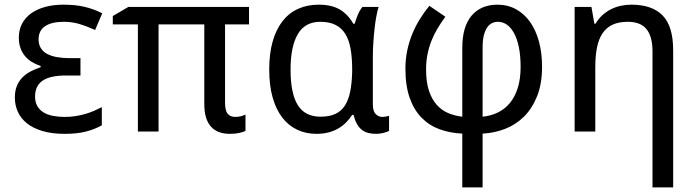

<svg xmlns="http://www.w3.org/2000/svg" viewBox="-20 -566 2996 826"><path d="M326.2 -315.9V-241.2H263.2Q195.8 -241.2 163.3 -219Q130.9 -196.8 130.9 -150.9Q130.9 -126 140.9 -109.1Q150.9 -92.3 168 -82Q185.1 -71.8 208.5 -67.4Q231.9 -63 258.8 -63Q283.7 -63 306.2 -66.7Q328.6 -70.3 348.4 -76.2Q368.2 -82 385.5 -89.6Q402.8 -97.2 418 -105V-26.9Q389.2 -10.3 350.6 -0.2Q312 9.8 258.8 9.8Q203.6 9.8 163.1 -2.2Q122.6 -14.2 96.2 -35.2Q69.8 -56.2 56.9 -84.7Q43.9 -113.3 43.9 -146Q43.9 -176.3 53.2 -197.8Q62.5 -219.2 77.9 -234.4Q93.3 -249.5 113.3 -259.5Q133.3 -269.5 154.8 -276.9V-282.2Q133.8 -289.1 116.7 -299.6Q99.6 -310.1 87.2 -325.2Q74.7 -340.3 67.9 -359.9Q61 -379.4 61 -403.8Q61 -438 75.2 -464.6Q89.4 -491.2 115 -509.3Q140.6 -527.3 175.8 -536.6Q210.9 -545.9 252.9 -545.9Q278.8 -545.9 300.8 -543.7Q322.8 -541.5 342.8 -536.9Q362.8 -532.2 381.6 -525.4Q400.4 -518.6 419.9 -508.8L389.2 -437Q352.5 -453.6 321 -462.9Q289.6 -472.2 254.9 -472.2Q202.1 -472.2 174.1 -453.4Q146 -434.6 146 -397Q146 -375 155.5 -359.4Q165 -343.8 182.6 -334.2Q200.2 -324.7 224.6 -320.3Q249 -315.9 278.8 -315.9Z M992.2 -63Q1005.9 -63 1017.3 -66.2Q1028.8 -69.3 1036.1 -73.2V-2.9Q1028.8 1.5 1010.7 5.6Q992.7 9.8 969.2 9.8Q914.1 9.8 886.5 -22.5Q858.9 -54.7 858.9 -118.2V-460.9H662.1V0H573.2V-460.9H465.3V-497.1L532.2 -536.1H1051.3V-460.9H948.2V-124Q948.2 -89.8 959.7 -76.4Q971.2 -63 992.2 -63Z M1358.9 -64Q1396 -64 1421.6 -75.4Q1447.3 -86.9 1463.1 -110.8Q1479 -134.8 1486.6 -171.9Q1494.1 -209 1495.1 -259.8V-267.1Q1495.1 -316.4 1488.5 -354.7Q1481.9 -393.1 1466.1 -419.2Q1450.2 -445.3 1423.8 -458.7Q1397.5 -472.2 1357.9 -472.2Q1292 -472.2 1261 -418.9Q1230 -365.7 1230 -266.1Q1230 -164.1 1261 -114Q1292 -64 1358.9 -64ZM1341.8 9.8Q1296.4 9.8 1258.8 -7.8Q1221.2 -25.4 1194.3 -60.3Q1167.5 -95.2 1152.8 -147Q1138.2 -198.7 1138.2 -267.1Q1138.2 -335.9 1153.1 -387.9Q1168 -439.9 1195.6 -475.1Q1223.1 -510.3 1262.7 -528.1Q1302.2 -545.9 1351.1 -545.9Q1405.8 -545.9 1440.9 -525.6Q1476.1 -505.4 1500 -463.9H1505.9Q1510.7 -481 1518.8 -501Q1526.9 -521 1539.1 -536.1H1608.9Q1603.5 -520 1598.9 -494.6Q1594.2 -469.2 1591.1 -439.7Q1587.9 -410.2 1585.9 -379.4Q1584 -348.6 1584 -321.8V-117.2Q1584 -87.9 1596.2 -75.4Q1608.4 -63 1625 -63Q1631.8 -63 1640.9 -64.7Q1649.9 -66.4 1653.8 -67.9V-2.9Q1646.5 1.5 1630.6 5.6Q1614.7 9.8 1598.1 9.8Q1579.6 9.8 1564.2 5.9Q1548.8 2 1536.6 -7.6Q1524.4 -17.1 1515.6 -32.7Q1506.8 -48.3 1501 -71.8H1495.1Q1484.4 -55.2 1470 -40.3Q1455.6 -25.4 1436.8 -14.2Q1418 -2.9 1394.5 3.4Q1371.1 9.8 1341.8 9.8Z M1968.8 240.2V8.8Q1915.5 6.3 1870.8 -10Q1826.2 -26.4 1793.5 -59.8Q1760.7 -93.3 1742.4 -145.3Q1724.1 -197.3 1724.1 -271Q1724.1 -311.5 1731.9 -348.6Q1739.7 -385.7 1753.4 -419.4Q1767.1 -453.1 1786.1 -483.6Q1805.2 -514.2 1827.1 -541L1896 -494.1Q1877.9 -469.2 1862.5 -443.8Q1847.2 -418.5 1836.2 -390.6Q1825.2 -362.8 1819.1 -332.3Q1813 -301.8 1813 -267.1Q1813 -212.9 1825.4 -175.5Q1837.9 -138.2 1859.4 -114.5Q1880.9 -90.8 1909.2 -79.1Q1937.5 -67.4 1968.8 -64V-359.9Q1968.8 -451.7 2009 -498.8Q2049.3 -545.9 2120.1 -545.9Q2164.1 -545.9 2199.7 -526.4Q2235.4 -506.8 2260.3 -471.7Q2285.2 -436.5 2298.6 -387.5Q2312 -338.4 2312 -278.8Q2312 -206.1 2291 -153.1Q2270 -100.1 2234.9 -64.9Q2199.7 -29.8 2153.3 -11.7Q2106.9 6.3 2056.2 8.8V240.2ZM2219.7 -277.8Q2219.7 -325.7 2212.4 -361.8Q2205.1 -397.9 2191.9 -422.6Q2178.7 -447.3 2160.9 -459.7Q2143.1 -472.2 2122.1 -472.2Q2108.9 -472.2 2096.9 -466.6Q2085 -460.9 2075.9 -448Q2066.9 -435.1 2061.5 -413.8Q2056.2 -392.6 2056.2 -360.8V-64Q2091.3 -67.4 2121.3 -81.8Q2151.4 -96.2 2173.1 -122.3Q2194.8 -148.4 2207.3 -187.3Q2219.7 -226.1 2219.7 -277.8Z M2787.1 240.2V-345.2Q2787.1 -408.7 2761.5 -440.4Q2735.8 -472.2 2681.2 -472.2Q2641.6 -472.2 2614.7 -459.5Q2587.9 -446.8 2571.5 -421.9Q2555.2 -397 2548.1 -360.8Q2541 -324.7 2541 -277.8V0H2452.1V-536.1H2524.4L2537.1 -463.9H2542Q2554.2 -484.9 2571 -500.2Q2587.9 -515.6 2607.9 -525.9Q2627.9 -536.1 2650.4 -541Q2672.9 -545.9 2696.3 -545.9Q2785.6 -545.9 2830.8 -499.3Q2876 -452.6 2876 -350.1V240.2Z"/></svg>

Font: Droid Sans
Style: Regular
Weight: 400
Foundry: Ascender Corporation
Version: Version 1.00 build 114